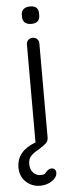

<svg xmlns="http://www.w3.org/2000/svg" viewBox="-74 -701 347 922"><g transform="rotate(-5 99.5 -240.0)"><path d="M65 -624V-634Q65 -652 76.5 -661.5Q88 -671 108 -671Q148 -671 148 -634V-624Q148 -606 137.5 -596.5Q127 -587 107 -587Q87 -587 76 -596.5Q65 -606 65 -624ZM164 135Q164 157 139.5 174Q115 191 81 191Q42 191 13.5 164.5Q-15 138 -15 95Q-15 16 77 -18V-490Q77 -503 85.5 -511.5Q94 -520 107 -520Q120 -520 128.5 -511.5Q137 -503 137 -490V-37Q137 -20 126 -9.5Q115 1 92 15Q65 30 51.5 44Q38 58 38 83Q38 109 52.5 124.5Q67 140 87 140Q97 140 103.5 138.5Q110 137 113 131Q128 113 142 113Q152 113 158 119Q164 125 164 135Z"/></g></svg>

Font: Quicksand
Style: Regular
Weight: 400
Designer: Andrew Paglinawan
Foundry: Andrew Paglinawan
Version: Version 3.000